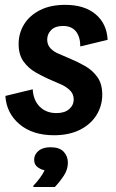

<svg xmlns="http://www.w3.org/2000/svg" viewBox="-20 -532 469 773"><path d="M197.5 12.5Q110.8 12.5 58.3 -32.1Q5.8 -76.7 1.7 -145.8L111.7 -172.5Q114.2 -128.3 140 -102.5Q165.8 -76.7 207.5 -76.7Q240 -76.7 258.3 -92.5Q276.7 -108.3 276.7 -131.7Q276.7 -154.2 260.4 -169.6Q244.2 -185 217.5 -195.8L175 -214.2Q150.8 -225 122.5 -241.2Q94.2 -257.5 74.6 -284.6Q55 -311.7 55 -355Q55 -398.3 77.1 -434.2Q99.2 -470 141.2 -491.2Q183.3 -512.5 242.5 -512.5Q320 -512.5 365 -474.6Q410 -436.7 413.3 -371.7L303.3 -345Q303.3 -383.3 285.8 -405.4Q268.3 -427.5 233.3 -427.5Q202.5 -427.5 186.2 -411.2Q170 -395 170 -372.5Q170 -351.7 183.3 -337.5Q196.7 -323.3 217.5 -315L258.3 -297.5Q290.8 -284.2 321.7 -266.7Q352.5 -249.2 372.1 -221.7Q391.7 -194.2 391.7 -150.8Q391.7 -106.7 368.8 -69.2Q345.8 -31.7 302.1 -9.6Q258.3 12.5 197.5 12.5ZM114.2 220.8V215.8Q126.7 203.3 140 185.4Q153.3 167.5 159.2 153.3Q145 150.8 131.2 140.8Q117.5 130.8 117.5 110.8Q117.5 90 135 75.4Q152.5 60.8 183.3 60.8Q219.2 60.8 236.3 78.8Q253.3 96.7 253.3 123.3Q253.3 150 237.1 175Q220.8 200 200.8 220.8Z"/></svg>

Font: Familjen Grotesk SemiBold
Style: Italic
Weight: 600
Italic angle: -9.46201°
Designer: Anders Wikstroem, Jonas Baeckman, Matilda Gysing, Kristian Moeller
Foundry: Familjen STHLM AB
Version: Version 2.002